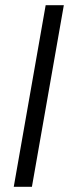

<svg xmlns="http://www.w3.org/2000/svg" viewBox="-20 -720 266 740"><path d="M33 0 156 -700H226L103 0Z"/></svg>

Font: DM Sans 24pt Light
Style: Italic
Weight: 300
Italic angle: -10°
Designer: Colophon Foundry, Jonny Pinhorn
Foundry: Colophon Foundry
Version: Version 4.004;gftools[0.9.30]